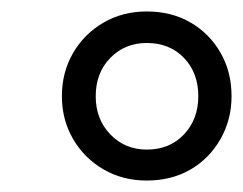

<svg xmlns="http://www.w3.org/2000/svg" viewBox="-20 -730 424 335"><path d="M236 -415Q194 -415 160.5 -434.5Q127 -454 107.5 -487.5Q88 -521 88 -562Q88 -604 107.5 -637.5Q127 -671 160.5 -690.5Q194 -710 236 -710Q279 -710 312 -691Q345 -672 364.5 -638.5Q384 -605 384 -562Q384 -521 364.5 -487Q345 -453 312 -434Q279 -415 236 -415ZM236 -469Q276 -469 301 -495.5Q326 -522 326 -562Q326 -603 301 -629Q276 -655 236 -655Q198 -655 172.5 -629Q147 -603 147 -562Q147 -522 172.5 -495.5Q198 -469 236 -469Z"/></svg>

Font: Nunito Sans 12pt ExtraLight 12pt
Style: Italic
Weight: 400
Italic angle: -9°
Version: Version 3.101;gftools[0.9.27]